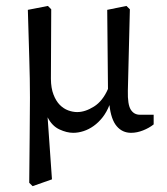

<svg xmlns="http://www.w3.org/2000/svg" viewBox="-20 -445 571 657"><path d="M157.8 168.7 91.6 192 80 180.4Q80.4 97.5 81.5 26.4Q82.5 -44.7 82.5 -110.5Q82.5 -174.2 80.2 -244.9Q77.8 -315.6 75.3 -411.3L144 -424.7L155.3 -413.1L154.2 -175.3Q154.5 -143.3 163.1 -121.3Q171.6 -99.3 184.5 -86.2Q197.5 -73.1 213.3 -67.3Q229.1 -61.5 244 -61.5Q271.6 -61.5 301.6 -80.4Q331.6 -99.3 349.5 -140.7L346.9 -411.3L412.7 -424.7L424.4 -413.1L417.5 -134.2Q416.4 -87.3 427.5 -69.8Q438.5 -52.4 458.5 -52.4H505.8V-19.3Q490.2 -6.9 469.3 1.3Q448.4 9.5 428.7 9.5Q398.5 9.5 379.3 -13.3Q360 -36 354.5 -85.5Q345.1 -61.5 331.1 -43.6Q317.1 -25.8 300.5 -14Q284 -2.2 266 3.6Q248 9.5 230.5 9.5Q208.4 9.5 183.3 -2.2Q158.2 -13.8 142.9 -43.6Z"/></svg>

Font: Rasa
Style: Regular
Weight: 400
Version: Version 1.000;PS 1.000;hotconv 1.0.88;makeotf.lib2.5.647800;